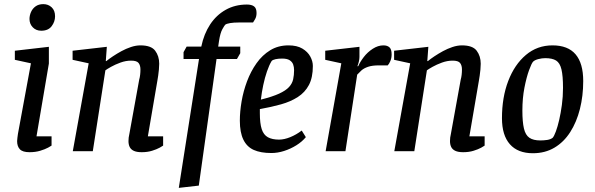

<svg xmlns="http://www.w3.org/2000/svg" viewBox="-20 -733 2883 931"><path d="M123 5Q90 5 76.5 -9Q63 -23 63 -49Q63 -55 64.5 -65.5Q66 -76 67 -84L130 -426L52 -443V-487L217 -506V-425L157 -72H230V-27Q228 -25 213 -17Q198 -9 175 -2Q152 5 123 5ZM180 -584Q155 -584 139 -600.5Q123 -617 123 -641Q123 -658 130.5 -675Q138 -692 153 -702.5Q168 -713 190 -713Q214 -713 230.5 -697.5Q247 -682 247 -654Q247 -628 230.5 -606Q214 -584 180 -584Z M667 5Q643 5 629 -1.5Q615 -8 609 -20Q603 -32 603 -49Q603 -57 604 -66Q605 -75 607 -82L655 -347Q658 -357 659.5 -370Q661 -383 661 -396Q661 -416 652 -427.5Q643 -439 616 -439Q590 -439 564 -429.5Q538 -420 518.5 -409Q499 -398 491 -392L430 0H333L410 -426L332 -443V-487L498 -506L493 -437H496Q508 -447 527.5 -460Q547 -473 569 -485Q591 -497 615 -505Q639 -513 661 -513Q713 -513 732.5 -487Q752 -461 752 -424Q752 -411 750.5 -395.5Q749 -380 747 -366Q745 -352 743 -341L697 -72H771V-27Q769 -25 754.5 -17Q740 -9 717.5 -2Q695 5 667 5Z M847 178 945 -447H870V-480L885 -507H956Q969 -569 999 -614.5Q1029 -660 1074.5 -685.5Q1120 -711 1177 -711Q1200 -711 1212 -702Q1224 -693 1224 -670Q1224 -652 1216.5 -639.5Q1209 -627 1207 -624H1139Q1113 -624 1095.5 -621Q1078 -618 1072 -613Q1068 -609 1058 -591Q1048 -573 1042 -534L1038 -507H1145V-475L1129 -447H1030L944 167Z M1296 9Q1244 9 1210.5 -6Q1177 -21 1160 -56Q1143 -91 1143 -148Q1143 -192 1151.5 -241.5Q1160 -291 1178 -339Q1196 -387 1224 -426.5Q1252 -466 1290.5 -489.5Q1329 -513 1379 -513Q1420 -513 1446 -497.5Q1472 -482 1484.5 -459Q1497 -436 1497 -413Q1497 -357 1478 -321Q1459 -285 1424 -262.5Q1389 -240 1342.5 -227Q1296 -214 1240 -204V-184Q1240 -135 1249 -107Q1258 -79 1279 -67.5Q1300 -56 1333 -56Q1358 -56 1387.5 -68Q1417 -80 1443 -100L1463 -68Q1445 -46 1417 -28.5Q1389 -11 1357.5 -1Q1326 9 1296 9ZM1245 -250Q1301 -264 1333.5 -279Q1366 -294 1381.5 -311Q1397 -328 1401.5 -348.5Q1406 -369 1406 -393Q1406 -408 1401.5 -420.5Q1397 -433 1384.5 -441Q1372 -449 1348 -449Q1330 -449 1316 -446Q1302 -443 1297 -437Q1285 -417 1274.5 -386.5Q1264 -356 1256.5 -320.5Q1249 -285 1245 -250Z M1559 0 1635 -426 1557 -443V-487L1723 -506V-457Q1723 -447 1720 -434Q1717 -421 1713 -412H1717Q1726 -433 1744 -456.5Q1762 -480 1787.5 -496.5Q1813 -513 1839 -513Q1858 -513 1868.5 -503.5Q1879 -494 1879 -469Q1879 -452 1873 -437.5Q1867 -423 1860 -416H1817Q1785 -416 1764.5 -409Q1744 -402 1732 -391Q1720 -380 1712 -371L1655 0Z M2226 5Q2202 5 2188 -1.5Q2174 -8 2168 -20Q2162 -32 2162 -49Q2162 -57 2163 -66Q2164 -75 2166 -82L2214 -347Q2217 -357 2218.5 -370Q2220 -383 2220 -396Q2220 -416 2211 -427.5Q2202 -439 2175 -439Q2149 -439 2123 -429.5Q2097 -420 2077.5 -409Q2058 -398 2050 -392L1989 0H1892L1969 -426L1891 -443V-487L2057 -506L2052 -437H2055Q2067 -447 2086.5 -460Q2106 -473 2128 -485Q2150 -497 2174 -505Q2198 -513 2220 -513Q2272 -513 2291.5 -487Q2311 -461 2311 -424Q2311 -411 2309.5 -395.5Q2308 -380 2306 -366Q2304 -352 2302 -341L2256 -72H2330V-27Q2328 -25 2313.5 -17Q2299 -9 2276.5 -2Q2254 5 2226 5Z M2564 10Q2491 10 2452.5 -33.5Q2414 -77 2414 -160Q2414 -261 2444.5 -340.5Q2475 -420 2530 -466.5Q2585 -513 2659 -513Q2734 -513 2771 -469.5Q2808 -426 2808 -340Q2808 -268 2792 -204.5Q2776 -141 2745 -92.5Q2714 -44 2668.5 -17Q2623 10 2564 10ZM2600 -52Q2617 -52 2633.5 -54.5Q2650 -57 2660 -65Q2667 -73 2675.5 -96Q2684 -119 2691.5 -151.5Q2699 -184 2704.5 -224Q2710 -264 2710 -307Q2710 -365 2702.5 -396.5Q2695 -428 2676.5 -439.5Q2658 -451 2624 -451Q2608 -451 2590.5 -446.5Q2573 -442 2565 -434Q2558 -427 2545.5 -393Q2533 -359 2523 -308Q2513 -257 2513 -197Q2513 -142 2520.5 -110Q2528 -78 2547 -65Q2566 -52 2600 -52Z"/></svg>

Font: Faustina Light Medium
Style: Italic
Weight: 500
Italic angle: -8°
Version: Version 1.200